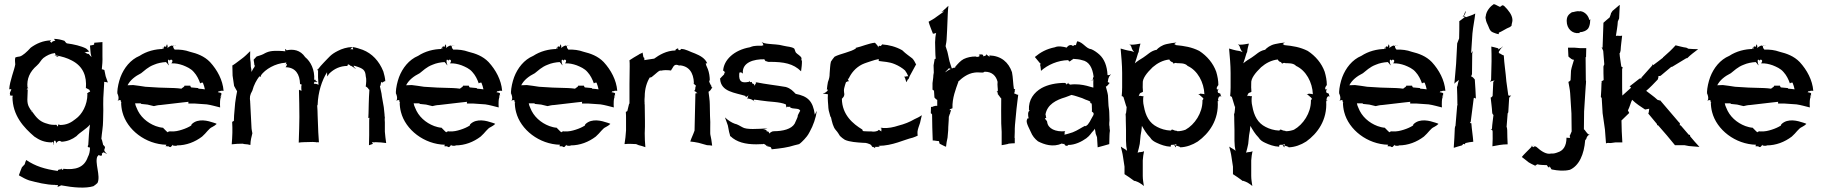

<svg xmlns="http://www.w3.org/2000/svg" viewBox="-20 -671 8482 894"><path d="M23 -255C25 -255 27 -256 28 -256C30 -256 32 -255 33 -254C33 -253 32 -252 32 -252C29 -245 22 -236 29 -226V-225C32 -226 36 -226 38 -226C39 -226 40 -223 39 -221H38C38 -133 91 -77 140 -35C163 -19 186 -8 221 -8C222 -8 224 -10 225 -11C227 -11 230 1 230 4L231 3C231 1 230 -2 230 -5C230 -17 237 -19 239 -13C241 -10 241 -5 241 -3C242 -5 244 -9 246 -10C256 -18 259 -15 267 -11H268C295 -13 316 -22 336 -37C352 -55 383 -71 399 -91C397 -76 395 -59 394 -44L391 4C390 6 390 7 389 8C386 17 399 15 399 16C399 32 396 48 389 60C372 110 331 121 275 115C276 116 272 123 268 118C267 117 266 114 267 113H266C266 122 249 114 249 125C187.5 116.2 145.5 103 102 74C99 80 97 87 95 94L82 108C77 120 72 133 68 145L69 146C86 156 101 164 116 169C150 178 196 190 238 190V191C239 190 246 191 248 191C251 191 251 195 248 198C247 198 246 199 247 199C246 199 246 200 246 200C247 200 249 199 251 198C262 195 264 191 265 192C323 203 379 207 415 196C422 192 428 186 434 181C450 147 419 86 434 56C439 59 432 48 445 53C445 53 447 54 448 54C449 55 455 54 455 50C455 49 455 46 454 44C455 44 456 43 457 42C461 39 458 37 463 39C468 40 474 44 477 46H478C475 43 470 38 467 33C461 22 476 18 464 7L462 5L460 4C461 4 460 2 460 2L455 -18C454 -20 453 -23 452 -25C454 -51 460 -81 460 -109L461 -158C461 -176 460 -196 461 -215L465 -283V-290C467 -290 470 -289 471 -289C474 -289 479 -288 481 -287L482 -288C479 -297 475 -306 472 -316L466 -345C464 -346 456 -349 454 -348C456 -365 458 -390 457 -409V-475H456C443 -474 431 -473 419 -472L418 -463C412 -461 406 -460 399 -459L402 -423C403 -417 405 -411 406 -405C402 -410 397 -415 393 -420C379.4 -420 381.3 -428 371 -427C378 -428 390 -430 396 -431C391 -436 386 -441 381 -445C358 -457 323 -465 292 -469C289 -469 284 -476 280 -481C265 -486 249 -490 232 -490H231C232 -489 232 -488 233 -488C235 -485 235 -483 238 -481H235C231 -480 222 -479 221 -472C219 -473 216 -475 214 -476H212L213 -477C214 -479 217 -481 218 -483H217C180 -482 149 -468 123 -449C106 -430 85 -411 72 -408C65 -407 57 -406 51 -403V-402C49 -393 50 -381 51 -371C47 -345 25 -294 23 -255ZM25 -224C26 -224 27 -225 28 -225H25ZM106 -253C102 -253 109 -264 113 -260V-261C112 -261 110 -262 108 -264C104 -303 118 -337 152 -366C166 -378 170 -391 182 -401C198 -413 216 -422 236 -424C236 -422 238 -418 239 -415C239 -414 240 -414 240 -413C266 -409 293 -401 315 -389C369 -361 384 -314 380 -262L379 -261H381C396 -252 396 -254 396 -253C397 -251 399 -246 400 -244C393 -244 382 -233 386 -233H387C387 -182 362 -138 332 -117C312 -101 292 -89 259 -89C258 -90 254 -92 252 -92L249 -83V-82H248C246 -84 244 -89 243 -90C229 -89 213 -90 200 -95C173 -102 156 -115 138 -140C135 -144 133 -147 130 -151V-148C126 -155 121 -162 117 -169C102 -193 109 -219 109 -251C109 -252 110 -254 111 -255H110C109 -254 107 -253 106 -253ZM125 -158C125 -157 126 -156 127 -156C126 -157 126 -158 125 -159ZM127 -156C129 -155 131 -156 130 -154V-151C129 -153 128 -154 127 -156ZM232 -414C235 -414 237 -413 240 -413C240 -412 241 -412 241 -411ZM241 -411C247 -402 253 -407 253 -407C249 -408 245 -410 241 -411ZM245 200H246ZM274 114C274 115 275 114 275 115V114Z M525 -238C526 -236 529 -232 529 -230C532 -222 534 -210 529 -203C528 -202 527 -202 526 -201H527C528 -201 529 -203 530 -203C545 -209 547 -202 539 -202V-201C540 -201 542 -201 542 -200C548 -192 545 -190 545 -192C545 -193 545 -195 544 -196C544 -180 546 -164 550 -149C571 -67 658 1 755 3C754 4 753 6 752 8L750 10L751 11C752 10 752 9 752 8C755 11 760 11 764 10C771 14 773 18 782 6C782 5 782 4 783 3C783 4 784 4 784 5C787 9 804 8 804 7V6C848 6 888 -10 921 -35C942 -53 952 -73 969 -80C976 -84 983 -88 989 -94C988 -95 982 -98 974 -100C950 -108 903 -122 873 -93C872 -92 870 -88 871 -87C859 -79 843 -72 827 -67C811 -62 796 -58 774 -59L773 -60C772 -59 764 -59 763 -57C763 -56 762 -56 762 -55C757 -56 751 -65 740 -75V-76C727.4 -77.1 715.7 -80.1 705 -84C665 -99 631 -129 616 -169C613 -175 610 -183 609 -190H635L638 -187L667 -184C677 -182 688 -179 696 -177H697C705 -179 717 -182 727 -182L830 -194C839 -195 849 -196 858 -197C857 -196 857 -194 857 -193C858 -192 857 -190 857 -190V-189H885L943 -185C964 -182 987 -175 1004 -171H1005C1004 -185 1003 -216 1012 -225L1011 -226C1011 -223 1008 -221 1006 -219C1008 -227 1016 -236 1007 -239C1004 -240 998 -241 994 -242C996 -243 997 -243 998 -246C999 -247 1001 -245 1005 -247C1010 -249 1017 -249 1021 -248V-249C1017 -298 992 -345 958 -382C931 -410 897 -422 864 -430C842 -438 818 -441 793 -440C793 -441 792 -442 791 -443C787 -447 786 -454 786 -457C783 -456 784 -462 774 -457C770 -455 763 -451 760 -447C761 -451 761 -457 759 -461C757 -468 759 -466 754 -457C753 -455 753 -453 754 -452C753 -453 748 -455 747 -455C745 -456 742 -451 741 -447L742 -446C742 -445 742 -444 743 -443C702 -443 662 -432 630 -411C587 -393 557 -354 541 -312C533 -290 527 -264 526 -240L527 -239V-236ZM574 -274C586 -298 609 -316 637 -330C652 -341 668 -359 698 -370C714 -377 734 -381 753 -382C757.8 -377.2 762.7 -371.6 765 -367L766 -368C764 -372 762 -381 762 -387C762 -396 768 -394 771 -388C772 -398 790 -393 780 -379C780 -378 778 -377 778 -377V-376C797 -377 815 -373 832 -367C849 -360 869 -352 883 -335C896 -321 906 -301 912 -283H913C913 -284 917 -286 919 -286H925V-285C929 -275 932 -265 934 -255C924 -256 915 -258 905 -258L902 -261L870 -264C868 -266 866 -270 866 -272H839C839 -268 834 -265 831 -263C830 -263 825 -259 825 -258C816 -259 802 -261 792 -261L726 -263H723L657 -267C639 -270 616 -273 600 -275ZM740 -443C732 -450 738 -449 741 -447C740 -445 740 -443 740 -443ZM786 -457C786 -458 787 -459 787 -459H793C791 -458 788 -458 786 -457ZM793 -459H798V-460C797 -460 795 -460 793 -459Z M1314 -437C1308 -447 1308 -443 1308 -437C1308 -436 1308 -433 1309 -432C1300 -433 1291 -434 1282 -434C1245 -435 1230 -433 1206 -419C1196 -414 1184 -411 1175 -408C1170 -403 1166 -398 1161 -393C1161 -388 1164 -379 1164 -370C1168 -365 1166 -362 1164 -358C1158 -351 1155 -343 1151 -336C1151 -344 1150 -352 1148 -360L1147 -381C1144 -397 1144 -416 1145 -432H1144C1133 -421 1119 -407 1105 -397L1077 -376C1072 -372 1066 -369 1061 -365V-364C1061 -364 1062 -364 1062 -363V-362C1062 -348 1063 -333 1063 -319L1070 -271C1074 -262 1081 -252 1084 -246C1081 -230 1077 -210 1075 -192L1070 -134C1070 -126 1069 -116 1069 -108C1068 -107 1066 -106 1065 -106C1065 -105 1062 -104 1061 -104C1061 -96 1062 -86 1062 -78V-53C1062 -35 1060 -16 1059 0V1C1074 -1 1093 -2 1109 -2L1119 0C1128 0 1138 2 1145 4L1146 3C1146 -15 1151 -35 1155 -50V-51C1154 -58 1151 -69 1151 -78L1145 -194V-195H1144L1145 -196C1142 -219 1143 -228 1155 -249C1162 -276 1175 -299 1188 -316V-315C1189 -315 1192 -314 1193 -314C1195 -314 1196 -318 1196 -318C1195 -318 1194 -319 1194 -319C1215 -349 1262 -376 1309 -379C1310 -379 1312 -380 1313 -381C1313 -380 1312 -378 1312 -376V-374C1311 -373 1310 -373 1309 -372C1309 -372 1312 -369 1312 -374H1313C1313 -373 1314 -373 1315 -372C1318 -370 1311 -358 1309 -358H1311C1356 -357 1376 -325 1377 -280C1379 -279 1383 -277 1385 -277C1384 -275 1383 -271 1383 -269V-255C1384 -253 1384 -251 1385 -249C1383 -250 1381 -250 1379 -250C1377 -250 1374 -252 1373 -253H1372C1373 -211 1374 -168 1374 -126L1373 -72C1373 -51 1371 -29 1371 -8V-7C1378 -8 1387 -9 1395 -9L1435 -10H1437L1453 -9C1453 -8 1455 -8 1455 -8H1456C1456 -8 1458 -9 1459 -9C1460 -9 1462 -9 1463 -8L1465 -9C1464 -24 1463 -40 1462 -55L1459 -133C1459 -147 1458 -165 1457 -179C1458 -179 1458 -183 1459 -183C1461 -243 1479 -297 1503 -335C1502 -330 1504 -322 1504 -315C1508 -319 1509 -326 1518 -333C1537 -350 1563 -364 1598 -364C1597 -365 1600 -370 1600 -371C1601 -372 1605 -370 1611 -367C1610 -366 1610 -366 1609 -366V-365H1614C1623 -360 1633 -353 1635 -350L1636 -351C1633 -354 1628 -359 1626 -365C1629 -365 1633 -364 1636 -363C1671 -352 1681 -345 1683 -316C1687 -302 1685 -284 1683 -269V-268C1685 -268 1691 -263 1693 -261C1694 -259 1698 -253 1700 -253C1699 -233 1697 -209 1697 -188L1696 -144C1696 -136 1695 -129 1695 -122V-121C1696 -122 1697 -122 1698 -122L1700 -123C1699 -116 1699 -108 1699 -101V-42C1699 -26 1698 -10 1698 5H1699C1705 3 1710 1 1716 -1C1715 -4 1714 -8 1712 -10C1715 -9 1719 -8 1721 -8L1728 -9C1745 -9 1763 -7 1778 -5V-6C1776 -22 1773 -40 1772 -58V-101C1771 -109 1771 -120 1772 -127L1771 -128C1771 -141 1768 -157 1767 -172L1758 -223C1757 -239 1751 -256 1749 -269C1751 -270 1753 -277 1753 -280L1754 -285V-290C1762.8 -281.2 1763.5 -293 1774 -293V-294C1773 -309 1769 -324 1765 -338C1745 -388 1712 -422 1669 -439C1654 -444 1638 -450 1622 -452L1621 -451C1622 -449 1624 -446 1624 -443C1624 -438 1629 -442 1613 -442H1610C1613 -443 1616 -445 1616 -447L1620 -451L1619 -452C1595 -451 1572 -444 1553 -434C1519 -417 1513 -405 1487 -379C1478 -370 1469 -359 1461 -349C1460 -351 1456 -348 1457 -346L1458 -345C1459 -346 1460 -348 1461 -349V-347C1460 -324 1461 -298 1463 -276H1462C1460 -279 1452 -280 1449 -281L1445 -280L1441 -284C1442 -285 1445 -289 1445 -291C1446 -290 1447 -289 1448 -289C1456 -286 1460 -292 1456 -292C1454 -293 1451 -293 1449 -292C1450 -294 1450 -296 1450 -297C1450 -302 1443 -299 1443 -299C1446 -346 1427 -384 1401 -405C1378 -439 1345 -443 1315 -437ZM1456 -342 1457 -341C1458 -343 1459 -344 1458 -345C1457 -344 1457 -343 1456 -342Z M1822 -238C1823 -236 1826 -232 1826 -230C1829 -222 1831 -210 1826 -203C1825 -202 1824 -202 1823 -201H1824C1825 -201 1826 -203 1827 -203C1842 -209 1844 -202 1836 -202V-201C1837 -201 1839 -201 1839 -200C1845 -192 1842 -190 1842 -192C1842 -193 1842 -195 1841 -196C1841 -180 1843 -164 1847 -149C1868 -67 1955 1 2052 3C2051 4 2050 6 2049 8L2047 10L2048 11C2049 10 2049 9 2049 8C2052 11 2057 11 2061 10C2068 14 2070 18 2079 6C2079 5 2079 4 2080 3C2080 4 2081 4 2081 5C2084 9 2101 8 2101 7V6C2145 6 2185 -10 2218 -35C2239 -53 2249 -73 2266 -80C2273 -84 2280 -88 2286 -94C2285 -95 2279 -98 2271 -100C2247 -108 2200 -122 2170 -93C2169 -92 2167 -88 2168 -87C2156 -79 2140 -72 2124 -67C2108 -62 2093 -58 2071 -59L2070 -60C2069 -59 2061 -59 2060 -57C2060 -56 2059 -56 2059 -55C2054 -56 2048 -65 2037 -75V-76C2024.4 -77.1 2012.7 -80.1 2002 -84C1962 -99 1928 -129 1913 -169C1910 -175 1907 -183 1906 -190H1932L1935 -187L1964 -184C1974 -182 1985 -179 1993 -177H1994C2002 -179 2014 -182 2024 -182L2127 -194C2136 -195 2146 -196 2155 -197C2154 -196 2154 -194 2154 -193C2155 -192 2154 -190 2154 -190V-189H2182L2240 -185C2261 -182 2284 -175 2301 -171H2302C2301 -185 2300 -216 2309 -225L2308 -226C2308 -223 2305 -221 2303 -219C2305 -227 2313 -236 2304 -239C2301 -240 2295 -241 2291 -242C2293 -243 2294 -243 2295 -246C2296 -247 2298 -245 2302 -247C2307 -249 2314 -249 2318 -248V-249C2314 -298 2289 -345 2255 -382C2228 -410 2194 -422 2161 -430C2139 -438 2115 -441 2090 -440C2090 -441 2089 -442 2088 -443C2084 -447 2083 -454 2083 -457C2080 -456 2081 -462 2071 -457C2067 -455 2060 -451 2057 -447C2058 -451 2058 -457 2056 -461C2054 -468 2056 -466 2051 -457C2050 -455 2050 -453 2051 -452C2050 -453 2045 -455 2044 -455C2042 -456 2039 -451 2038 -447L2039 -446C2039 -445 2039 -444 2040 -443C1999 -443 1959 -432 1927 -411C1884 -393 1854 -354 1838 -312C1830 -290 1824 -264 1823 -240L1824 -239V-236ZM1871 -274C1883 -298 1906 -316 1934 -330C1949 -341 1965 -359 1995 -370C2011 -377 2031 -381 2050 -382C2054.8 -377.2 2059.7 -371.6 2062 -367L2063 -368C2061 -372 2059 -381 2059 -387C2059 -396 2065 -394 2068 -388C2069 -398 2087 -393 2077 -379C2077 -378 2075 -377 2075 -377V-376C2094 -377 2112 -373 2129 -367C2146 -360 2166 -352 2180 -335C2193 -321 2203 -301 2209 -283H2210C2210 -284 2214 -286 2216 -286H2222V-285C2226 -275 2229 -265 2231 -255C2221 -256 2212 -258 2202 -258L2199 -261L2167 -264C2165 -266 2163 -270 2163 -272H2136C2136 -268 2131 -265 2128 -263C2127 -263 2122 -259 2122 -258C2113 -259 2099 -261 2089 -261L2023 -263H2020L1954 -267C1936 -270 1913 -273 1897 -275ZM2037 -443C2029 -450 2035 -449 2038 -447C2037 -445 2037 -443 2037 -443ZM2083 -457C2083 -458 2084 -459 2084 -459H2090C2088 -458 2085 -458 2083 -457ZM2090 -459H2095V-460C2094 -460 2092 -460 2090 -459Z M2358 -238C2359 -236 2362 -232 2362 -230C2365 -222 2367 -210 2362 -203C2361 -202 2360 -202 2359 -201H2360C2361 -201 2362 -203 2363 -203C2378 -209 2380 -202 2372 -202V-201C2373 -201 2375 -201 2375 -200C2381 -192 2378 -190 2378 -192C2378 -193 2378 -195 2377 -196C2377 -180 2379 -164 2383 -149C2404 -67 2491 1 2588 3C2587 4 2586 6 2585 8L2583 10L2584 11C2585 10 2585 9 2585 8C2588 11 2593 11 2597 10C2604 14 2606 18 2615 6C2615 5 2615 4 2616 3C2616 4 2617 4 2617 5C2620 9 2637 8 2637 7V6C2681 6 2721 -10 2754 -35C2775 -53 2785 -73 2802 -80C2809 -84 2816 -88 2822 -94C2821 -95 2815 -98 2807 -100C2783 -108 2736 -122 2706 -93C2705 -92 2703 -88 2704 -87C2692 -79 2676 -72 2660 -67C2644 -62 2629 -58 2607 -59L2606 -60C2605 -59 2597 -59 2596 -57C2596 -56 2595 -56 2595 -55C2590 -56 2584 -65 2573 -75V-76C2560.4 -77.1 2548.7 -80.1 2538 -84C2498 -99 2464 -129 2449 -169C2446 -175 2443 -183 2442 -190H2468L2471 -187L2500 -184C2510 -182 2521 -179 2529 -177H2530C2538 -179 2550 -182 2560 -182L2663 -194C2672 -195 2682 -196 2691 -197C2690 -196 2690 -194 2690 -193C2691 -192 2690 -190 2690 -190V-189H2718L2776 -185C2797 -182 2820 -175 2837 -171H2838C2837 -185 2836 -216 2845 -225L2844 -226C2844 -223 2841 -221 2839 -219C2841 -227 2849 -236 2840 -239C2837 -240 2831 -241 2827 -242C2829 -243 2830 -243 2831 -246C2832 -247 2834 -245 2838 -247C2843 -249 2850 -249 2854 -248V-249C2850 -298 2825 -345 2791 -382C2764 -410 2730 -422 2697 -430C2675 -438 2651 -441 2626 -440C2626 -441 2625 -442 2624 -443C2620 -447 2619 -454 2619 -457C2616 -456 2617 -462 2607 -457C2603 -455 2596 -451 2593 -447C2594 -451 2594 -457 2592 -461C2590 -468 2592 -466 2587 -457C2586 -455 2586 -453 2587 -452C2586 -453 2581 -455 2580 -455C2578 -456 2575 -451 2574 -447L2575 -446C2575 -445 2575 -444 2576 -443C2535 -443 2495 -432 2463 -411C2420 -393 2390 -354 2374 -312C2366 -290 2360 -264 2359 -240L2360 -239V-236ZM2407 -274C2419 -298 2442 -316 2470 -330C2485 -341 2501 -359 2531 -370C2547 -377 2567 -381 2586 -382C2590.8 -377.2 2595.7 -371.6 2598 -367L2599 -368C2597 -372 2595 -381 2595 -387C2595 -396 2601 -394 2604 -388C2605 -398 2623 -393 2613 -379C2613 -378 2611 -377 2611 -377V-376C2630 -377 2648 -373 2665 -367C2682 -360 2702 -352 2716 -335C2729 -321 2739 -301 2745 -283H2746C2746 -284 2750 -286 2752 -286H2758V-285C2762 -275 2765 -265 2767 -255C2757 -256 2748 -258 2738 -258L2735 -261L2703 -264C2701 -266 2699 -270 2699 -272H2672C2672 -268 2667 -265 2664 -263C2663 -263 2658 -259 2658 -258C2649 -259 2635 -261 2625 -261L2559 -263H2556L2490 -267C2472 -270 2449 -273 2433 -275ZM2573 -443C2565 -450 2571 -449 2574 -447C2573 -445 2573 -443 2573 -443ZM2619 -457C2619 -458 2620 -459 2620 -459H2626C2624 -458 2621 -458 2619 -457ZM2626 -459H2631V-460C2630 -460 2628 -460 2626 -459Z M2888 -1 2889 0C2905 -2 2926 -1 2942 0L2954 5C2964 7 2976 11 2984 14H2985C2983 -6 2982 -29 2982 -50L2983 -81V-109L2982 -182L2981 -193C2981 -194 2982 -196 2982 -196L2981 -197C2981 -205 2981 -214 2982 -222C2982 -258 2992 -289 3006 -311V-310C3008 -310 3012 -311 3014 -312C3035 -328 3050 -346 3058 -342C3071 -345 3085 -345 3103 -343L3104 -342C3105 -345 3108 -349 3110 -352C3116 -361 3120 -377 3144 -365C3145 -365 3144 -366 3143 -367C3188 -364 3209 -333 3211 -285H3210V-284C3209 -284 3209 -285 3209 -284C3212.2 -279.1 3215.9 -274.6 3221 -272C3220 -271 3219 -268 3218 -266L3217 -255C3216 -253 3214 -248 3213 -248V-247C3218 -247 3223 -239 3228 -237C3225 -237 3221 -237 3218 -236L3214 -63C3208 -45 3199 -28 3194 -12C3205 -11 3220 -9 3233 -6L3272 5C3280 5 3288 6 3295 7H3296C3295 -3 3293 -12 3292 -22C3291 -31 3287 -42 3287 -50V-75C3288 -92 3287 -114 3286 -131L3285 -185C3285 -204 3281 -227 3279 -244C3281 -244 3286 -249 3288 -251L3294 -260C3294 -261 3296 -262 3297 -262V-263C3296 -263 3294 -264 3294 -265C3293 -266 3293 -268 3292 -269V-272C3292 -272 3291 -274 3290 -274C3279 -293 3282 -298 3284 -296C3285 -295 3284 -295 3285 -295C3285 -314 3282 -333 3276 -349C3268 -366 3267 -370 3266 -376H3273C3263 -400 3240 -412 3216 -422C3192 -430 3173 -443 3152 -443L3149 -440C3142 -433 3135 -442 3138 -446C3138 -447 3139 -447 3139 -447C3138 -447 3138 -447 3137 -446C3125 -442 3123 -437 3126 -436C3083 -436 3048 -414 3026 -398C3011 -395 2994 -394 2980 -391C2981 -394 2981 -398 2979 -403L2976 -404C2975 -411 2973 -419 2972 -426C2966 -422 2959 -421 2953 -416C2939 -408 2925 -400 2912 -391H2911C2912 -382 2912 -371 2912 -362L2911 -280V-187H2910V-189H2909V-187L2901 -154C2900 -153 2895 -150 2894 -150C2895 -141 2895 -127 2895 -117V-64C2894 -43 2891 -19 2888 -1ZM2972 -426V-428L2973 -427ZM3152 -443C3152 -443 3153 -444 3154 -444V-445ZM3204 -289 3207 -286C3206 -287 3205 -288 3205 -289ZM3207 -286 3209 -284V-283C3209 -283 3208 -284 3207 -286Z M3332 -304 3333 -303C3337 -243 3402 -240 3452 -224C3449 -220 3453 -218 3459 -222C3461 -224 3464 -226 3465 -228C3463.4 -224.8 3461 -217.8 3461 -213C3466 -210.5 3478.7 -211.3 3488 -202C3489 -202 3489 -202 3490 -201C3489 -202 3488 -202 3488 -202C3489 -203 3492 -205 3491 -208H3492V-207C3501 -206 3512 -205 3523 -203C3565 -196 3608 -198 3639 -185C3640 -182 3642 -172 3642 -170C3643 -172 3645 -174 3648 -174C3656 -172 3660 -175 3660 -175C3660 -175 3659 -174 3658 -172C3671 -160 3703 -171 3706 -154H3705C3702 -149 3691 -127 3695 -133C3695 -125 3687 -112 3680 -95C3665 -70 3626 -60 3582 -60L3580 -59C3578.4 -61.4 3565.8 -53.8 3561 -49C3561 -61.4 3552.9 -58 3549 -60C3549 -61 3549 -61 3550 -62C3551 -63 3543 -70 3533 -69C3533 -69 3547 -71 3552 -72V-73C3508 -71 3455 -66 3436 -79C3428 -83 3413 -93 3401 -95C3387 -100 3371 -110 3356 -124V-123C3359 -113 3366 -98 3369 -87L3375 -56C3377 -50 3379 -42 3380 -36L3381 -37C3410 -9 3451 1 3501 1C3512 1 3521 0 3532 0C3532 1 3533 1 3533 0C3534 0 3533 -4 3544 3C3547 6 3553 11 3555 13H3556C3554 11 3551 9 3551 6L3553 8C3557 14 3567 11 3569 15C3571 17 3573 23 3573 24H3574C3614 20 3647 16 3681 5C3688 3 3695 2 3701 0C3710 -6 3718 -15 3725 -22C3733 -31 3741 -39 3750 -57C3767 -87 3779 -123 3783 -153H3782L3774 -137C3765.3 -201.9 3740.1 -223 3685 -234C3671 -248 3662 -259 3639 -266C3593 -274 3544 -279 3501 -288C3502 -285 3495 -276 3492 -271V-276C3491 -281 3485 -281 3482 -283C3481 -285 3481 -288 3481 -289C3481 -291 3474 -287 3472 -289C3471 -290 3470 -293 3471 -294H3470C3470 -293 3468 -291 3467 -290C3433 -283 3420 -291 3422 -326V-329H3423C3423 -329 3420 -337 3433 -333C3435 -332 3438 -330 3438 -328L3439 -329C3434 -381 3491 -396 3539 -395C3540 -394 3541 -391 3543 -388C3555 -382 3564 -382 3564 -383C3630 -383 3674 -375 3710 -339L3713 -364C3714 -372 3714 -381 3714 -389C3713 -390 3712 -390 3711 -390C3712 -393 3712 -399 3712 -401C3707 -412 3693 -418 3686 -426C3682 -432 3681 -441 3678 -445C3665 -454 3648 -453 3628 -458C3603 -465 3581 -464 3557 -467C3548 -468 3531 -470 3528 -476L3527 -475C3530 -473 3533 -467 3534 -463V-461C3532 -460 3529 -458 3527 -458C3512 -457 3495 -461 3472 -451C3397 -438 3349 -391 3347 -340H3348L3350 -342C3351 -341 3354.6 -334.4 3357 -332C3356 -332 3354 -333 3353 -333C3352 -334 3354 -328 3351 -324C3345 -318 3336 -309 3332 -304ZM3352 -343C3353 -344 3354 -344 3353 -343ZM3457 -216 3458 -215V-216ZM3458 -215C3459 -214 3460 -213 3461 -213V-208C3461 -209 3460 -210 3460 -211C3459 -212 3458 -214 3458 -215ZM3490 -201C3492 -199 3495 -197 3497 -196V-197C3496 -198 3492 -200 3490 -201ZM3491 -290C3494 -290 3497 -289 3500 -289C3501 -289 3501 -288 3501 -288C3498 -289 3494 -289 3491 -290ZM3533 -459C3532 -460 3533 -460 3534 -460C3534 -458 3535 -458 3533 -459ZM3544 -387C3545 -386 3545 -385 3546 -384V-385C3546 -386 3545 -386 3544 -387Z M3812 -235C3816 -235 3835 -232 3835 -232C3834 -222 3834 -208 3835 -198C3838 -170 3835 -166 3843 -141C3844 -137 3846 -129 3848 -125L3849 -126C3854 -104 3859 -79 3872 -65C3881 -55 3886 -46 3891 -38C3898 -31 3906 -25 3914 -20C3936 -10 3969 -8 3999 -6C4013 -7 4024 -2 4032 1H4030L4031 2H4032C4038 2 4038 13 4045 14H4049C4054.3 22 4058.8 18.8 4053 13H4059C4074 13 4079 11 4075 10C4074 9 4072 9 4071 8C4136 8 4190 -21 4230 -30C4239 -33 4246 -36 4252 -39H4253C4252 -45 4252 -52 4252 -57C4253 -70 4259 -83 4264 -99C4266 -111 4270 -123 4272 -133L4271 -134C4262 -127 4249 -121 4238 -116C4216 -103 4191 -93 4163 -86C4142 -79 4116 -73 4088 -75L4089 -76V-77C4088 -77 4088 -77 4087 -76H4081V-75C4082 -75 4083 -74 4084 -73C4082 -72 4080 -71 4077 -69C4079 -71 4081 -72 4084 -73C4085 -69 4083 -61 4084 -60V-59C4078 -63 4075 -65 4073 -66C4074 -67 4076 -68 4077 -69C4076 -68 4074 -67 4073 -66C4071.5 -67 4070.3 -65.3 4067 -62C4044 -54 4042 -61 4027 -59C4016 -60 4006 -59 3997 -61C3998 -62 3996 -66 3995 -68C3952 -94 3901 -136 3900 -211C3904 -215 3911 -222 3911 -229H3912L3911 -230C3913 -233 3907 -245 3911 -261C3913 -270 3916 -279 3919 -288C3923 -290 3927 -293 3931 -293C3932 -293 3933 -292 3933 -292L3934 -293C3933 -293 3932 -293 3932 -294C3924 -305 3930 -308 3930 -305V-301C3942 -330 3964 -356 3994 -371C4009 -378 4021 -381 4035 -386C4047 -390 4060 -394 4072 -396C4071 -394 4071 -390 4072 -387C4096 -383 4119 -384 4147 -372C4164 -365 4182 -354 4194 -343C4200 -335 4205 -326 4209 -316C4205 -316 4199 -316 4194 -314C4191 -313 4189 -316 4189 -316C4189 -316 4191 -313 4194 -308C4196 -302 4198 -295 4200 -289H4201C4203 -293 4205 -298 4208 -303L4209 -302H4210L4216 -317L4246 -372C4247 -373 4245 -372 4245 -372C4240 -382 4235 -392 4228 -399C4216 -409 4199 -419 4181 -437C4151 -454 4118 -462 4089 -464L4088 -465C4087 -463 4084 -459 4081 -457C4077 -455 4074 -462 4070 -454C4070 -453 4069 -451 4069 -450C4069 -451 4068 -453 4068 -454C4068 -456.7 4062.6 -463.4 4054 -472C4027 -470 3992 -454 3964 -448L3966 -446C3943 -429 3892 -421 3866 -407C3860 -400 3854 -392 3849 -384C3845 -369 3845 -349 3843 -329C3843 -314 3841 -305 3835 -289C3833 -278 3831 -266 3830 -253H3831L3832 -254C3837 -256 3836 -248 3823 -240C3820 -238 3815 -236 3812 -236Z M4304 -569C4309 -551 4317 -533 4324 -514C4328 -514 4337 -516 4339 -518C4336 -506 4334 -488 4334 -474L4335 -431C4335 -420 4336 -408 4337 -397C4336 -398 4333 -397 4332 -396C4331 -386 4328 -376 4327 -367V-366C4327 -356 4328 -344 4328 -333L4326 -321C4326 -310 4323 -294 4322 -284V-253C4323 -254 4328 -250 4329 -248L4331 -217C4334 -213 4340 -207 4344 -206V-178C4340 -179 4332 -178 4327 -176C4325 -175 4318 -171 4315 -174L4314 -144C4316 -143 4319 -140 4320 -138L4321 -77C4321 -58 4323 -37 4323 -17C4333 -17 4343 -14 4352 -14L4355 -2C4366 3 4375 9 4384 12H4385C4386 -1 4389 -17 4392 -30L4395 -64C4395 -85 4398 -108 4398 -128L4399 -129C4399 -129 4399 -133 4400 -133C4401 -136 4402 -141 4404 -143V-145L4408 -157V-159H4407C4403 -155 4398 -159 4405 -163C4407 -164 4414 -167 4415 -167V-168C4413 -214 4431 -258 4442 -289C4441 -289 4441 -290 4441 -290C4458 -307 4485 -329 4518 -333C4528 -335 4545 -333 4556 -333V-334H4557C4560 -334 4559 -333 4564 -337C4565 -337 4566 -336 4566 -337C4599 -337 4618 -318 4625 -290C4623 -274 4627 -258 4626 -247C4625 -246 4622 -245 4621 -245V-244C4625 -244 4625 -239 4626 -236V-232C4627 -232 4629 -230 4629 -229L4638 -217C4638 -216 4641 -213 4642 -213C4641 -175 4642 -135 4642 -96L4644 -57V5C4654 4 4664 1 4675 -1V-2C4685 -3 4696 -4 4705 -4V-31C4705 -30 4705 -29 4704 -28L4705 -57C4705 -67 4705 -78 4706 -89L4713 -163C4715 -185 4719 -209 4721 -229V-230C4717 -228 4706 -236 4702 -236C4703 -238 4704 -243 4705 -245V-251C4705 -253 4706 -255 4707 -255V-256C4706 -256 4703 -256 4701 -257C4697 -280 4697 -311 4692 -335C4676 -381 4642 -411 4587 -413C4586 -411 4588 -406 4588 -406C4587 -406 4584 -410 4576 -415C4575 -416 4573 -418 4573 -420H4572C4576 -413 4565 -410 4558 -409V-410L4556 -409C4563 -414 4554 -421 4537 -416C4538 -416 4549 -408 4530 -406C4528 -406 4524 -407 4523 -408C4502 -408 4484 -404 4467 -396C4452 -388 4440 -374 4428 -360C4428 -355 4426 -352 4424 -357C4420 -355 4416 -354 4412 -352C4409 -363 4404 -374 4401 -386L4393 -423C4391 -434 4385 -447 4383 -456C4385 -466 4388 -482 4388 -494L4390 -531L4393 -604C4393 -618 4395 -631 4396 -644C4388 -637 4379 -628 4370 -620C4367 -618 4364 -615 4362 -614C4364 -615 4368 -617 4371 -617C4372 -618 4374 -618 4375 -618L4372 -615L4341 -593C4330 -584 4315 -576 4304 -570ZM4322 -17H4323V-16ZM4381 -334C4384 -340 4392 -345 4398 -353H4399C4402 -352 4404 -351 4407 -350C4398 -346 4389 -340 4381 -334Z M4766 -121C4755 -108 4761 -95 4779 -58C4787 -38 4798 -25 4813 -13C4842 2 4883 16 4925 -3C4926 -1 4932 0 4934 -1H4936V0C4940 13 4957 7 4953 3L4954 4C4986 4 5017 -12 5038 -27C5056 -40 5062 -54 5069 -60C5074 -65 5077 -69 5078 -72C5079 -65 5081 -55 5082 -48L5088 -32C5089 -17 5090 0 5091 15C5109 11 5126 5 5145 0L5146 -39C5146 -46 5147 -56 5148 -62V-63C5147 -69 5146 -78 5146 -85L5145 -87C5145 -94 5145 -104 5146 -111L5145 -148C5145 -160 5141 -175 5141 -188L5139 -227C5137 -241 5132 -256 5129 -268C5135 -268 5143.6 -281.6 5147 -285C5146 -285 5142 -286 5141 -288H5140C5139 -289 5138 -289 5137 -289C5138 -289 5139 -292 5139 -293C5140 -296 5138 -301 5145 -315C5147 -319 5151 -322 5153 -324V-325C5150 -323 5145 -321 5141 -321C5139 -321 5138 -322 5137 -321C5135 -364 5122 -396 5099 -417C5088 -427 5072 -438 5061 -442C5037 -444 5024 -474 4996 -479C4993 -474 4987 -450 4989 -458C4991 -464 4981 -462 4977 -457H4975C4972 -462 4958 -465 4948 -451H4947C4947 -451 4947 -449 4948 -449C4932 -454 4906 -458 4892 -451C4852 -443 4824 -427 4799 -406V-405C4806 -396 4815 -386 4823 -376C4824 -375 4825 -375 4826 -375C4826 -374 4825 -374 4825 -373L4823 -369C4826 -359 4826 -349 4827 -342V-341C4858 -369 4905 -390 4954 -391C4955 -390 4955 -389 4956 -388C4959 -379 4968 -392 4977 -396L4976 -397C4992 -396 5006 -395 5018 -391C5052 -385 5067 -354 5072 -315V-313C5068 -308 5069 -304 5069 -301C5070 -302 5070 -301 5071 -302C5070 -290 5071 -276 5071 -264C5073 -259 5022 -285 4963 -277C4960 -275 4958 -287 4949 -281C4948 -279 4947 -277 4946 -276V-278C4945 -282 4940 -285 4938 -285C4897 -285 4859 -277 4830 -261C4795 -241 4768 -207 4771 -158C4772 -157 4773 -157 4775 -156C4764 -153 4767 -130 4769 -123C4769 -122 4770 -120 4770 -119C4769 -120 4767 -120 4766 -121ZM4845 -121 4846 -120C4847 -121 4853 -123 4853 -123C4848.8 -122.2 4850.7 -135.3 4848 -138C4856 -185 4899 -206 4940 -218C4950 -221 4960 -226 4969 -229C4985 -226 5003 -219 5019 -214C5040 -203 5058 -202 5058 -194C5057 -194 5055 -193 5055 -192C5060 -190 5063 -189 5063 -189C5064 -182 5064 -177 5064 -171C5064 -164 5065 -159 5064 -152C5064 -151 5065 -150 5066 -150C5081 -141 5067 -131 5054 -104C5051 -100 5048 -95 5045 -91C5042 -89 5039 -86 5035 -83C5035 -84 5033 -85 5032 -85C5017 -78 4998 -64 4975 -55C4962 -51 4948 -46 4936 -44C4937 -46 4938 -50 4937 -53C4937 -55 4938 -58 4940 -59L4939 -60C4895 -56 4860 -72 4856 -102C4856 -110 4847 -113 4845 -121ZM4951 -283C4953 -285 4954 -287 4955 -288V-289C4954 -288 4953 -285 4951 -283ZM5058 -296C5059 -296 5061 -296 5062 -297C5061 -297 5059 -297 5058 -296ZM5062 -297C5064 -298 5067 -300 5069 -301C5069 -299 5068 -297 5066 -297Z M5198 -444C5201 -409 5205 -369 5205 -331V-264C5205 -251 5204 -235 5203 -224V-223C5205 -224 5210 -221 5211 -219L5224 -176C5224 -175 5225 -174 5226 -174C5226 -164 5224 -154 5223 -143C5223 -142 5222 -142 5222 -142H5221C5222 -131 5222 -120 5222 -109L5223 -66V-15C5223 1 5225 19 5228 32C5223 24 5207 19 5200 12L5199 13C5202 26 5207 43 5209 59L5216 105V140C5230 149 5245 159 5258 169C5259 169 5261 172 5261 172C5261 171 5263 171 5264 171C5280 176 5295 185 5306 195V194C5304 181 5301 164 5301 148V76C5302 62 5304 45 5307 33H5306C5304 35 5297 37 5292 37C5288 37 5281 38 5277 40C5280 28 5285 12 5287 -1L5291 -41C5294 -55 5296 -70 5297 -85C5308 -66 5319 -47 5335 -31C5343 -18 5353 -12 5366 -6C5385 3 5407 11 5430 12H5431C5431 0 5435 4 5448 3L5447 4H5448V3C5451 2 5455 1 5458 -1C5457 1 5456 4 5456 7C5463 9 5471 11 5474 13C5475 13 5475 14 5475 15H5476C5504 14 5532 4 5557 -12C5609 -49 5656 -112 5650 -200L5652 -201V-202C5650 -206 5653 -223 5662 -223C5664 -223 5667 -222 5668 -221V-222C5663 -222 5663 -235 5662 -235C5660 -236 5655 -238 5652 -239C5646.7 -247.9 5652.4 -254.4 5657 -259C5655.6 -257.6 5653.4 -256.4 5652 -255C5646 -252 5644 -257 5646 -264C5647 -267 5651 -273 5653 -275C5653 -296 5649 -317 5643 -337C5629 -376 5601 -410 5564 -434C5528 -452 5495 -457 5455 -461V-462H5454C5454 -462 5451 -465 5448 -465V-466C5451 -469 5455 -471 5458 -473C5443 -472 5428 -469 5413 -466C5389 -461 5374 -448 5366 -440V-438C5365 -438 5365 -439 5364 -439C5337 -433 5325 -417 5303 -403C5290 -395 5275 -386 5264 -376C5268 -389 5275 -407 5279 -423L5282 -429C5283 -442 5287 -456 5290 -467V-468C5278 -466 5264 -463 5251 -463C5247 -462 5242 -463 5240 -465L5239 -464C5242 -463 5245 -459 5247 -455L5251 -443C5253 -438 5257 -433 5261 -428C5256 -431 5249 -433 5244 -434H5243C5228 -436 5211 -441 5198 -445ZM5282 -222C5287 -244 5295 -237 5302 -244C5301 -258 5300 -271 5301 -283C5299 -305 5319 -331 5347 -358C5369 -377 5395 -391 5425 -394C5425 -391 5430 -386 5433 -384C5437 -381 5437 -386 5444 -376V-374C5444.7 -374.7 5450.8 -379.2 5457 -378H5458V-377C5471 -376 5497 -379 5510 -364C5556 -343 5586 -288 5588 -232C5587 -233 5581 -234 5578 -234C5573 -234 5569 -236 5567 -234C5565 -232 5561 -232 5559 -232C5562 -231 5567 -228 5570 -225C5586 -211 5585 -213 5580 -205V-206L5579 -205V-201C5579 -145 5543 -91 5500 -67C5489 -63 5476 -60 5462 -60C5462 -61 5459 -62 5458 -62C5442 -63 5441 -71 5434 -66V-65C5433 -64 5432 -64 5431 -63C5407 -64 5385 -71 5368 -80C5332 -98 5314 -131 5306 -177C5302 -192 5302 -209 5304 -223V-224C5296 -220 5286 -230 5282 -222ZM5433 -64 5434 -65C5434 -64 5434 -64 5433 -64ZM5448 4H5449C5451 5 5453 6 5456 7V9C5455 17 5456 18 5448 5ZM5652 -199H5653V-200C5652 -200 5652 -199 5652 -199ZM5652 -201C5655 -204 5659 -206 5655 -202L5653 -200Z M5703 -444C5706 -409 5710 -369 5710 -331V-264C5710 -251 5709 -235 5708 -224V-223C5710 -224 5715 -221 5716 -219L5729 -176C5729 -175 5730 -174 5731 -174C5731 -164 5729 -154 5728 -143C5728 -142 5727 -142 5727 -142H5726C5727 -131 5727 -120 5727 -109L5728 -66V-15C5728 1 5730 19 5733 32C5728 24 5712 19 5705 12L5704 13C5707 26 5712 43 5714 59L5721 105V140C5735 149 5750 159 5763 169C5764 169 5766 172 5766 172C5766 171 5768 171 5769 171C5785 176 5800 185 5811 195V194C5809 181 5806 164 5806 148V76C5807 62 5809 45 5812 33H5811C5809 35 5802 37 5797 37C5793 37 5786 38 5782 40C5785 28 5790 12 5792 -1L5796 -41C5799 -55 5801 -70 5802 -85C5813 -66 5824 -47 5840 -31C5848 -18 5858 -12 5871 -6C5890 3 5912 11 5935 12H5936C5936 0 5940 4 5953 3L5952 4H5953V3C5956 2 5960 1 5963 -1C5962 1 5961 4 5961 7C5968 9 5976 11 5979 13C5980 13 5980 14 5980 15H5981C6009 14 6037 4 6062 -12C6114 -49 6161 -112 6155 -200L6157 -201V-202C6155 -206 6158 -223 6167 -223C6169 -223 6172 -222 6173 -221V-222C6168 -222 6168 -235 6167 -235C6165 -236 6160 -238 6157 -239C6151.7 -247.9 6157.4 -254.4 6162 -259C6160.6 -257.6 6158.4 -256.4 6157 -255C6151 -252 6149 -257 6151 -264C6152 -267 6156 -273 6158 -275C6158 -296 6154 -317 6148 -337C6134 -376 6106 -410 6069 -434C6033 -452 6000 -457 5960 -461V-462H5959C5959 -462 5956 -465 5953 -465V-466C5956 -469 5960 -471 5963 -473C5948 -472 5933 -469 5918 -466C5894 -461 5879 -448 5871 -440V-438C5870 -438 5870 -439 5869 -439C5842 -433 5830 -417 5808 -403C5795 -395 5780 -386 5769 -376C5773 -389 5780 -407 5784 -423L5787 -429C5788 -442 5792 -456 5795 -467V-468C5783 -466 5769 -463 5756 -463C5752 -462 5747 -463 5745 -465L5744 -464C5747 -463 5750 -459 5752 -455L5756 -443C5758 -438 5762 -433 5766 -428C5761 -431 5754 -433 5749 -434H5748C5733 -436 5716 -441 5703 -445ZM5787 -222C5792 -244 5800 -237 5807 -244C5806 -258 5805 -271 5806 -283C5804 -305 5824 -331 5852 -358C5874 -377 5900 -391 5930 -394C5930 -391 5935 -386 5938 -384C5942 -381 5942 -386 5949 -376V-374C5949.7 -374.7 5955.8 -379.2 5962 -378H5963V-377C5976 -376 6002 -379 6015 -364C6061 -343 6091 -288 6093 -232C6092 -233 6086 -234 6083 -234C6078 -234 6074 -236 6072 -234C6070 -232 6066 -232 6064 -232C6067 -231 6072 -228 6075 -225C6091 -211 6090 -213 6085 -205V-206L6084 -205V-201C6084 -145 6048 -91 6005 -67C5994 -63 5981 -60 5967 -60C5967 -61 5964 -62 5963 -62C5947 -63 5946 -71 5939 -66V-65C5938 -64 5937 -64 5936 -63C5912 -64 5890 -71 5873 -80C5837 -98 5819 -131 5811 -177C5807 -192 5807 -209 5809 -223V-224C5801 -220 5791 -230 5787 -222ZM5938 -64 5939 -65C5939 -64 5939 -64 5938 -64ZM5953 4H5954C5956 5 5958 6 5961 7V9C5960 17 5961 18 5953 5ZM6157 -199H6158V-200C6157 -200 6157 -199 6157 -199ZM6157 -201C6160 -204 6164 -206 6160 -202L6158 -200Z M6214 -238C6215 -236 6218 -232 6218 -230C6221 -222 6223 -210 6218 -203C6217 -202 6216 -202 6215 -201H6216C6217 -201 6218 -203 6219 -203C6234 -209 6236 -202 6228 -202V-201C6229 -201 6231 -201 6231 -200C6237 -192 6234 -190 6234 -192C6234 -193 6234 -195 6233 -196C6233 -180 6235 -164 6239 -149C6260 -67 6347 1 6444 3C6443 4 6442 6 6441 8L6439 10L6440 11C6441 10 6441 9 6441 8C6444 11 6449 11 6453 10C6460 14 6462 18 6471 6C6471 5 6471 4 6472 3C6472 4 6473 4 6473 5C6476 9 6493 8 6493 7V6C6537 6 6577 -10 6610 -35C6631 -53 6641 -73 6658 -80C6665 -84 6672 -88 6678 -94C6677 -95 6671 -98 6663 -100C6639 -108 6592 -122 6562 -93C6561 -92 6559 -88 6560 -87C6548 -79 6532 -72 6516 -67C6500 -62 6485 -58 6463 -59L6462 -60C6461 -59 6453 -59 6452 -57C6452 -56 6451 -56 6451 -55C6446 -56 6440 -65 6429 -75V-76C6416.4 -77.1 6404.7 -80.1 6394 -84C6354 -99 6320 -129 6305 -169C6302 -175 6299 -183 6298 -190H6324L6327 -187L6356 -184C6366 -182 6377 -179 6385 -177H6386C6394 -179 6406 -182 6416 -182L6519 -194C6528 -195 6538 -196 6547 -197C6546 -196 6546 -194 6546 -193C6547 -192 6546 -190 6546 -190V-189H6574L6632 -185C6653 -182 6676 -175 6693 -171H6694C6693 -185 6692 -216 6701 -225L6700 -226C6700 -223 6697 -221 6695 -219C6697 -227 6705 -236 6696 -239C6693 -240 6687 -241 6683 -242C6685 -243 6686 -243 6687 -246C6688 -247 6690 -245 6694 -247C6699 -249 6706 -249 6710 -248V-249C6706 -298 6681 -345 6647 -382C6620 -410 6586 -422 6553 -430C6531 -438 6507 -441 6482 -440C6482 -441 6481 -442 6480 -443C6476 -447 6475 -454 6475 -457C6472 -456 6473 -462 6463 -457C6459 -455 6452 -451 6449 -447C6450 -451 6450 -457 6448 -461C6446 -468 6448 -466 6443 -457C6442 -455 6442 -453 6443 -452C6442 -453 6437 -455 6436 -455C6434 -456 6431 -451 6430 -447L6431 -446C6431 -445 6431 -444 6432 -443C6391 -443 6351 -432 6319 -411C6276 -393 6246 -354 6230 -312C6222 -290 6216 -264 6215 -240L6216 -239V-236ZM6263 -274C6275 -298 6298 -316 6326 -330C6341 -341 6357 -359 6387 -370C6403 -377 6423 -381 6442 -382C6446.8 -377.2 6451.7 -371.6 6454 -367L6455 -368C6453 -372 6451 -381 6451 -387C6451 -396 6457 -394 6460 -388C6461 -398 6479 -393 6469 -379C6469 -378 6467 -377 6467 -377V-376C6486 -377 6504 -373 6521 -367C6538 -360 6558 -352 6572 -335C6585 -321 6595 -301 6601 -283H6602C6602 -284 6606 -286 6608 -286H6614V-285C6618 -275 6621 -265 6623 -255C6613 -256 6604 -258 6594 -258L6591 -261L6559 -264C6557 -266 6555 -270 6555 -272H6528C6528 -268 6523 -265 6520 -263C6519 -263 6514 -259 6514 -258C6505 -259 6491 -261 6481 -261L6415 -263H6412L6346 -267C6328 -270 6305 -273 6289 -275ZM6429 -443C6421 -450 6427 -449 6430 -447C6429 -445 6429 -443 6429 -443ZM6475 -457C6475 -458 6476 -459 6476 -459H6482C6480 -458 6477 -458 6475 -457ZM6482 -459H6487V-460C6486 -460 6484 -460 6482 -459Z M6749 16 6750 17C6761 14 6774 9 6787 6C6789 5 6792 1 6793 -1C6794 -1 6796 0 6797 0C6798 0 6801 0 6801 1H6802C6800 -1 6803 -4 6804 -5C6815 -8 6828 -10 6840 -11C6838 -39 6833 -68 6831 -97C6829 -98 6826 -98 6824 -98C6826 -100 6827 -103 6828 -104L6842 -213C6843 -214 6843 -215 6843 -216C6844 -215 6845 -215 6846 -215L6852 -212V-213C6851 -242 6849 -272 6847 -301L6839 -310C6837 -312 6831 -316 6829 -316C6831 -317 6834 -324 6834 -326L6835 -421C6835 -425 6837 -429 6839 -431L6838 -432C6836 -429 6833 -426 6830 -424L6836 -515C6839 -547 6846 -578 6849 -607V-608C6836 -600 6819 -596 6806 -591C6804.1 -592.9 6797.3 -596 6795 -596C6800 -600 6805 -613 6805 -619H6804C6804 -618 6802 -615 6801 -613L6796 -600C6795 -599 6792 -596 6791 -596V-595C6794 -595 6798 -593 6800 -591L6776 -573L6775 -574C6775 -547 6775 -519 6774 -492L6765 -469L6760 -374C6758 -343 6754 -311 6752 -282H6753C6757 -288 6767 -294 6774 -299C6772 -296 6771 -291 6770 -288L6766 -270C6766 -270 6765 -267 6764 -267C6765 -241 6766 -212 6766 -186C6766 -185 6766 -184 6767 -183C6766 -182 6766 -180 6765 -179L6757 -84C6757 -84 6756 -82 6755 -82V-79L6754 -75C6753 -44 6751 -13 6749 16Z M6897 -585 6898 -584C6898 -578 6900 -573 6902 -567C6914 -544 6914 -527 6932 -520C6940 -517 6949 -513 6958 -512H6959C6958 -513 6959 -517 6959 -519C6972 -524 6987 -534 6997 -539C7006 -542 7013 -546 7018 -551C7018 -561 7024 -571 7022 -582C7020 -602 7005 -622 6985 -642C6973 -652 6973 -642 6964 -639C6953 -643 6935 -657 6932 -649C6919 -641 6899 -618 6898 -594H6897ZM6918 -289C6920 -291 6926 -294 6930 -294C6933 -295 6937 -296 6940 -297C6937 -295 6934 -292 6933 -289L6930 -224C6928 -221 6923 -216 6921 -217V-216C6923 -196 6927 -169 6928 -147L6929 -142C6930 -141 6932 -136 6934 -136C6932 -116 6928 -93 6927 -72C6926 -70 6924 -67 6921 -67L6922 -66C6923 -67 6924 -67 6926 -66H6928C6928 -65 6928 -64 6929 -63L6930 -59C6931 -36 6930 -12 6929 10H6930C6951 6 6974 1 7000 1C6999 -20 6998 -44 6998 -65L6997 -74C6997 -75 6996 -79 6995 -80C6996 -100 6999 -122 7000 -143L7002 -146V-147L7003 -148V-149L7007 -215C7008 -219 7014 -224 7016 -225V-226C7013 -225 7006 -225 7003 -227L6994 -292C6991 -333 6984 -374 6982 -413C6975 -414 6968 -421 6959 -424V-428C6959 -428 6960 -432 6959 -432C6961 -432 6964 -438 6965 -439V-440C6969 -444 6973 -451 6977 -453L6976 -454C6972 -448 6962 -446 6957 -440C6957 -442 6957 -445 6956 -446C6945 -449 6935 -452 6925 -454H6924C6925 -432 6925 -408 6925 -386L6923 -301C6922 -297 6920 -291 6918 -289Z M7066 60C7071 64 7086 75 7098 85C7106 90 7116 95 7127 100V101C7126 101 7127 100 7127 100C7128 100 7131 99 7138 94C7153 98 7170 97 7183 98C7183 100 7187 105 7189 107C7193 110 7194 109 7194 107C7193 106 7193 104 7193 103L7195 105C7200 107 7202 117 7205 118C7235 124 7263 126 7288 120H7289C7333 101 7356 47 7361 -18C7362 -20 7367 -25 7369 -27V-28L7365 -23C7365 -23 7371 -43 7381 -43V-44C7375 -44 7369 -52 7366 -56L7358 -67H7357V-68H7356L7355 -69C7355 -96 7356 -124 7356 -152L7362 -247C7362 -261 7365 -278 7365 -292V-293L7364 -297L7363 -403V-405H7365C7365 -419 7366 -433 7366 -446V-447H7336L7312 -449H7281V-448C7282 -434 7282 -421 7283 -407H7284C7284 -407 7286 -406 7286 -405C7291 -401 7301 -391 7309 -393C7305 -378 7298 -360 7295 -342L7293 -298C7292 -295 7285 -290 7283 -290V-289C7285 -275 7290 -255 7291 -238L7297 -143C7297 -115 7298 -87 7298 -59L7289 -38C7290 -35 7291 -31 7291 -29C7291 -29 7276 -29 7274 -30C7274 11 7257 31 7234 38C7224 42 7214 45 7202 44C7181 49 7157 34 7134 13C7127 8 7120 11 7121 15L7120 14C7118 13 7115 12 7114 10C7116 8 7118 7 7120 6L7119 5C7118 7 7116 8 7114 10C7113 9 7113 8 7113 7H7112C7114 10 7109 14 7108 16C7092.4 32.2 7072.5 50.8 7066 60ZM7127 101C7129 102 7131 102 7133 103V102C7132 102 7130 101 7129 101ZM7275 -573C7275 -538.1 7300 -513 7333 -517C7334 -517 7334 -517 7335 -518C7335 -517 7334 -516 7334 -516H7335V-518L7336 -519C7336 -519 7335 -519 7335 -518V-521C7350 -521 7368 -528 7376 -540C7381 -549 7384 -561 7384 -572L7385 -581H7384C7384 -583 7381 -571 7379 -583C7372 -606 7351 -620 7334 -619V-617C7327.9 -623.1 7305.7 -613.3 7299 -614C7286 -605 7276 -598 7275 -576ZM7288 -41C7288 -40 7289 -39 7289 -38V-41Z M7434 -219C7435 -219 7438 -215 7438 -214L7442 -147V-145L7453 -68C7454 -46 7457 -24 7458 -3C7462 -7 7473 -5 7479 -5H7480L7502 -8H7534V-9C7532 -43 7530 -77 7530 -111H7531C7543 -122 7554 -134 7566 -145L7560 -157C7569 -174 7573 -194 7580 -207V-206C7597 -189 7620 -174 7640 -161L7655 -164H7657C7658 -164 7658 -165 7659 -165V-163L7657 -148C7657 -147 7655 -143 7655 -143V-142C7667 -128 7682 -110 7694 -95L7695 -94C7695 -93 7696 -89 7696 -89V-88C7697 -89 7700 -87 7701 -87L7741 -41C7753 -26 7767 -9 7779 5H7823L7844 9C7860 10 7877 12 7892 13H7893C7879 -2 7864 -19 7850 -36C7850 -37 7849 -42 7849 -42V-43C7848 -42 7844 -44 7843 -44L7806 -87C7805 -87 7803 -88 7801 -88C7801 -88 7802 -92 7802 -93C7801 -94 7802 -98 7802 -98V-99C7801 -98 7799 -100 7798 -101L7710 -204V-203H7709L7698 -206C7681 -222 7660 -236 7645 -248C7663 -263 7682 -283 7699 -301C7700 -304 7703 -312 7702 -317C7705 -317 7710 -317 7712 -318L7761 -359L7764 -360H7766L7832 -400H7836C7852 -416 7870 -429 7887 -442C7873 -442 7857 -443 7842 -444L7832 -449C7815 -451 7796 -457 7782 -460C7766 -442 7745 -422 7726 -406C7725 -406 7723 -404 7723 -403H7724C7710 -391 7693 -380 7678 -368L7674 -372V-371C7674 -370 7674 -368 7673 -366L7623 -310C7623 -309 7622 -309 7621 -308H7626L7624 -307L7614 -305C7599 -293 7583 -281 7568 -269V-268C7571 -268 7574 -265 7574 -262L7534 -226C7533 -246 7533 -266 7533 -286V-348C7533 -350 7535 -356 7536 -356V-357C7534 -357 7530 -360 7529 -362C7527 -382 7522 -404 7521 -423C7523 -423 7525 -430 7525 -432L7526 -436C7527 -459 7531 -484 7533 -504V-505C7525 -502 7512 -506 7504 -504C7507 -524 7512 -549 7513 -571L7519 -585C7520 -606 7521 -627 7522 -647L7521 -648C7511 -639 7499 -629 7488 -620L7483 -612L7481 -610V-607L7475 -590C7465 -582 7455 -573 7446 -565C7445 -526 7443 -488 7442 -449C7440 -449 7438 -450 7437 -450C7438 -449 7439 -448 7440 -446L7445 -434C7446 -414 7449 -390 7450 -371C7449 -370 7447 -365 7447 -364L7446 -361C7446 -341 7446 -318 7447 -298C7446 -298 7443 -296 7442 -295C7441 -295 7438 -293 7438 -294L7437 -293C7438 -293 7438 -289 7438 -288L7437 -285C7437 -264 7435 -239 7434 -220ZM7709 -205C7709 -204 7710 -204 7710 -204V-205Z M7927 -238C7928 -236 7931 -232 7931 -230C7934 -222 7936 -210 7931 -203C7930 -202 7929 -202 7928 -201H7929C7930 -201 7931 -203 7932 -203C7947 -209 7949 -202 7941 -202V-201C7942 -201 7944 -201 7944 -200C7950 -192 7947 -190 7947 -192C7947 -193 7947 -195 7946 -196C7946 -180 7948 -164 7952 -149C7973 -67 8060 1 8157 3C8156 4 8155 6 8154 8L8152 10L8153 11C8154 10 8154 9 8154 8C8157 11 8162 11 8166 10C8173 14 8175 18 8184 6C8184 5 8184 4 8185 3C8185 4 8186 4 8186 5C8189 9 8206 8 8206 7V6C8250 6 8290 -10 8323 -35C8344 -53 8354 -73 8371 -80C8378 -84 8385 -88 8391 -94C8390 -95 8384 -98 8376 -100C8352 -108 8305 -122 8275 -93C8274 -92 8272 -88 8273 -87C8261 -79 8245 -72 8229 -67C8213 -62 8198 -58 8176 -59L8175 -60C8174 -59 8166 -59 8165 -57C8165 -56 8164 -56 8164 -55C8159 -56 8153 -65 8142 -75V-76C8129.4 -77.1 8117.7 -80.1 8107 -84C8067 -99 8033 -129 8018 -169C8015 -175 8012 -183 8011 -190H8037L8040 -187L8069 -184C8079 -182 8090 -179 8098 -177H8099C8107 -179 8119 -182 8129 -182L8232 -194C8241 -195 8251 -196 8260 -197C8259 -196 8259 -194 8259 -193C8260 -192 8259 -190 8259 -190V-189H8287L8345 -185C8366 -182 8389 -175 8406 -171H8407C8406 -185 8405 -216 8414 -225L8413 -226C8413 -223 8410 -221 8408 -219C8410 -227 8418 -236 8409 -239C8406 -240 8400 -241 8396 -242C8398 -243 8399 -243 8400 -246C8401 -247 8403 -245 8407 -247C8412 -249 8419 -249 8423 -248V-249C8419 -298 8394 -345 8360 -382C8333 -410 8299 -422 8266 -430C8244 -438 8220 -441 8195 -440C8195 -441 8194 -442 8193 -443C8189 -447 8188 -454 8188 -457C8185 -456 8186 -462 8176 -457C8172 -455 8165 -451 8162 -447C8163 -451 8163 -457 8161 -461C8159 -468 8161 -466 8156 -457C8155 -455 8155 -453 8156 -452C8155 -453 8150 -455 8149 -455C8147 -456 8144 -451 8143 -447L8144 -446C8144 -445 8144 -444 8145 -443C8104 -443 8064 -432 8032 -411C7989 -393 7959 -354 7943 -312C7935 -290 7929 -264 7928 -240L7929 -239V-236ZM7976 -274C7988 -298 8011 -316 8039 -330C8054 -341 8070 -359 8100 -370C8116 -377 8136 -381 8155 -382C8159.8 -377.2 8164.7 -371.6 8167 -367L8168 -368C8166 -372 8164 -381 8164 -387C8164 -396 8170 -394 8173 -388C8174 -398 8192 -393 8182 -379C8182 -378 8180 -377 8180 -377V-376C8199 -377 8217 -373 8234 -367C8251 -360 8271 -352 8285 -335C8298 -321 8308 -301 8314 -283H8315C8315 -284 8319 -286 8321 -286H8327V-285C8331 -275 8334 -265 8336 -255C8326 -256 8317 -258 8307 -258L8304 -261L8272 -264C8270 -266 8268 -270 8268 -272H8241C8241 -268 8236 -265 8233 -263C8232 -263 8227 -259 8227 -258C8218 -259 8204 -261 8194 -261L8128 -263H8125L8059 -267C8041 -270 8018 -273 8002 -275ZM8142 -443C8134 -450 8140 -449 8143 -447C8142 -445 8142 -443 8142 -443ZM8188 -457C8188 -458 8189 -459 8189 -459H8195C8193 -458 8190 -458 8188 -457ZM8195 -459H8200V-460C8199 -460 8197 -460 8195 -459Z"/></svg>

Font: Charger Mayhem
Style: Regular
Weight: 400
Designer: Jasper
Foundry: Cannot Into Space Fonts
Version: Version 0.98